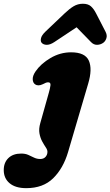

<svg xmlns="http://www.w3.org/2000/svg" viewBox="-152 -764 589 1024"><path d="M318.5 -318.5 211 47Q185.5 133.5 131.8 186.5Q78 239.5 -12 239.5Q-69.5 239.5 -100.8 213.2Q-132 187 -132 143Q-132 103 -107.2 79Q-82.5 55 -39 55Q-17 55 -1 62.2Q15 69.5 30 76.8Q45 84 63 84Q80.5 84 90.8 72.8Q101 61.5 101 45.5Q101 35 92 21.8Q83 8.5 73 -9.8Q63 -28 58.5 -52.2Q54 -76.5 63 -108L109 -271.5Q114.5 -290.5 117 -307.8Q119.5 -325 105 -325Q98.5 -325 92.2 -322.5Q86 -320 76.5 -315Q63 -308.5 52.8 -308.8Q42.5 -309 35.5 -314Q23 -322.5 22.5 -341.5Q22 -360.5 37.5 -383Q65.5 -424 117.2 -454.5Q169 -485 227 -485Q302 -485 321.8 -440.5Q341.5 -396 318.5 -318.5ZM137.5 -539.5Q114.5 -524.5 96.8 -525Q79 -525.5 70 -536Q63 -544.5 66.8 -560.5Q70.5 -576.5 90.5 -595.5L192.5 -692.5Q218 -717 240.5 -730.5Q263 -744 290 -744Q317.5 -744 332.8 -730.5Q348 -717 360.5 -692.5L410.5 -595.5Q420.5 -576.5 415.5 -560.5Q410.5 -544.5 399 -536Q384.5 -525.5 366.2 -525Q348 -524.5 333.5 -539.5L256.5 -618.5Z"/></svg>

Font: Fraunces 9pt S100 Black
Style: Italic
Weight: 900
Italic angle: -16°
Version: Version 1.000; ttfautohint (v1.8.3)